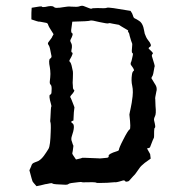

<svg xmlns="http://www.w3.org/2000/svg" viewBox="-20 -639 640 660"><path d="M179.7 -612.3C172.9 -611.3 168 -612.3 165 -615.2C161.1 -619.1 151.4 -619.1 135.7 -615.2C128.9 -614.3 125 -614.3 124 -616.2C123 -618.2 111.3 -616.2 88.9 -612.3C87.9 -598.6 87.9 -591.8 87.9 -589.8V-572.3C104.5 -566.4 112.3 -564.5 113.3 -564.5C114.3 -565.4 122.1 -563.5 138.7 -560.5C142.6 -559.6 144.5 -557.6 145.5 -553.7C146.5 -549.8 152.3 -539.1 164.1 -521.5C161.1 -515.6 160.2 -513.7 159.2 -512.7C160.2 -511.7 155.3 -505.9 146.5 -494.1C143.6 -490.2 144.5 -487.3 147.5 -483.4C150.4 -479.5 153.3 -467.8 156.2 -450.2C158.2 -444.3 157.2 -440.4 152.3 -437.5C148.4 -435.5 147.5 -424.8 151.4 -407.2C152.3 -401.4 153.3 -393.6 153.3 -384.8C153.3 -377 152.3 -369.1 151.4 -361.3C150.4 -354.5 151.4 -349.6 154.3 -347.7C157.2 -344.7 158.2 -337.9 157.2 -326.2C157.2 -318.4 156.2 -314.5 152.3 -313.5C148.4 -312.5 149.4 -301.8 155.3 -281.2C157.2 -275.4 157.2 -272.5 156.2 -272.5C155.3 -271.5 154.3 -258.8 153.3 -233.4C152.3 -225.6 152.3 -220.7 153.3 -218.8C154.3 -216.8 155.3 -207 154.3 -185.5C153.3 -155.3 151.4 -134.8 146.5 -127C141.6 -119.1 136.7 -111.3 130.9 -103.5C125 -95.7 119.1 -89.8 112.3 -85.9C105.5 -83 99.6 -81.1 95.7 -79.1C91.8 -77.1 89.8 -74.2 88.9 -72.3C88.9 -70.3 85.9 -64.5 81.1 -53.7C87.9 -29.3 90.8 -16.6 91.8 -15.6C91.8 -14.6 96.7 -8.8 105.5 1C123 -2.9 133.8 -4.9 135.7 -5.9C137.7 -5.9 142.6 -6.8 151.4 -8.8C155.3 -9.8 159.2 -9.8 161.1 -7.8C163.1 -5.9 177.7 -4.9 206.1 -3.9C210 -3.9 213.9 -4.9 215.8 -6.8C217.8 -8.8 227.5 -10.7 249 -12.7C255.9 -13.7 259.8 -13.7 261.7 -12.7C263.7 -11.7 275.4 -12.7 296.9 -12.7C305.7 -12.7 310.5 -11.7 311.5 -10.7C311.5 -9.8 324.2 -9.8 348.6 -10.7L375 -12.7C376 -11.7 383.8 -12.7 399.4 -17.6C404.3 -19.5 408.2 -19.5 410.2 -16.6C411.1 -13.7 415 -13.7 422.9 -16.6C435.5 -31.2 443.4 -39.1 444.3 -40C445.3 -41 450.2 -47.9 459 -60.5C461.9 -65.4 468.8 -72.3 477.5 -79.1C486.3 -85.9 493.2 -89.8 498 -93.8C497.1 -103.5 496.1 -108.4 496.1 -109.4L486.3 -127C485.4 -128.9 486.3 -129.9 490.2 -129.9C493.2 -130.9 495.1 -130.9 496.1 -133.8C503.9 -154.3 507.8 -164.1 508.8 -165C509.8 -166 509.8 -173.8 509.8 -187.5C509.8 -195.3 510.7 -199.2 512.7 -200.2C514.6 -201.2 513.7 -209 509.8 -224.6C508.8 -228.5 509.8 -233.4 512.7 -239.3C515.6 -244.1 516.6 -255.9 514.6 -274.4C513.7 -290 513.7 -297.9 513.7 -298.8C512.7 -298.8 513.7 -307.6 517.6 -325.2C518.6 -327.1 518.6 -330.1 518.6 -333C518.6 -338.9 516.6 -344.7 511.7 -351.6C506.8 -360.4 503.9 -365.2 502.9 -366.2C500 -369.1 500 -372.1 502.9 -376C505.9 -378.9 507.8 -389.6 510.7 -407.2C510.7 -408.2 510.7 -409.2 511.7 -410.2C512.7 -411.1 509.8 -421.9 502.9 -443.4C501 -447.3 502 -451.2 504.9 -454.1C507.8 -456.1 502.9 -460.9 492.2 -470.7C489.3 -472.7 491.2 -475.6 496.1 -478.5C501 -481.4 499 -489.3 488.3 -502C484.4 -506.8 480.5 -514.6 477.5 -523.4C475.6 -532.2 474.6 -539.1 472.7 -545.9C469.7 -555.7 464.8 -563.5 458 -567.4C451.2 -572.3 446.3 -574.2 442.4 -576.2C439.5 -578.1 437.5 -582 436.5 -586.9C435.5 -590.8 433.6 -594.7 428.7 -601.6C377.9 -610.4 351.6 -614.3 347.7 -612.3C343.8 -610.4 332 -610.4 315.4 -611.3C301.8 -611.3 295.9 -610.4 294.9 -609.4C293.9 -607.4 285.2 -611.3 267.6 -618.2C265.6 -619.1 263.7 -619.1 260.7 -619.1C258.8 -619.1 255.9 -618.2 252.9 -617.2C248 -615.2 238.3 -615.2 224.6 -616.2C216.8 -617.2 208 -616.2 197.3 -614.3C187.5 -612.3 181.6 -612.3 179.7 -612.3ZM228.5 -564.5C266.6 -565.4 287.1 -566.4 291 -568.4C294.9 -569.3 304.7 -567.4 320.3 -563.5C338.9 -559.6 349.6 -557.6 352.5 -558.6C354.5 -560.5 359.4 -559.6 367.2 -557.6L388.7 -553.7C389.6 -552.7 399.4 -546.9 420.9 -534.2C418.9 -532.2 419.9 -530.3 421.9 -527.3C423.8 -525.4 424.8 -521.5 425.8 -515.6C429.7 -501 432.6 -493.2 433.6 -491.2C434.6 -489.3 434.6 -488.3 434.6 -485.4C432.6 -466.8 432.6 -458 434.6 -457C436.5 -457 437.5 -454.1 436.5 -449.2C433.6 -434.6 431.6 -426.8 429.7 -423.8C428.7 -420.9 428.7 -418 430.7 -415C439.5 -403.3 442.4 -397.5 439.5 -395.5C436.5 -393.6 434.6 -389.6 433.6 -382.8C431.6 -369.1 431.6 -356.4 434.6 -343.8C437.5 -331.1 437.5 -314.5 433.6 -292C433.6 -291 432.6 -283.2 429.7 -269.5C426.8 -254.9 424.8 -247.1 424.8 -245.1C428.7 -211.9 428.7 -195.3 425.8 -194.3C422.9 -193.4 415 -181.6 403.3 -158.2C392.6 -137.7 388.7 -127 388.7 -124C387.7 -121.1 385.7 -120.1 381.8 -119.1C362.3 -113.3 352.5 -107.4 353.5 -103.5C354.5 -99.6 352.5 -97.7 348.6 -96.7C329.1 -94.7 320.3 -93.8 319.3 -94.7L293.9 -95.7C274.4 -96.7 264.6 -96.7 263.7 -96.7C262.7 -95.7 254.9 -93.8 241.2 -90.8C232.4 -103.5 227.5 -110.4 228.5 -112.3C229.5 -114.3 230.5 -123 232.4 -137.7C230.5 -140.6 229.5 -145.5 227.5 -151.4C224.6 -157.2 224.6 -164.1 226.6 -169.9C235.4 -195.3 236.3 -210 229.5 -214.8C222.7 -218.8 223.6 -222.7 232.4 -224.6C233.4 -249 234.4 -262.7 235.4 -265.6C236.3 -268.6 236.3 -270.5 234.4 -274.4C227.5 -292 223.6 -302.7 221.7 -304.7C220.7 -305.7 221.7 -307.6 223.6 -310.5C234.4 -322.3 237.3 -328.1 234.4 -330.1C231.4 -331.1 230.5 -335.9 230.5 -343.8C229.5 -348.6 229.5 -358.4 230.5 -371.1C231.4 -384.8 230.5 -392.6 230.5 -393.6C227.5 -410.2 224.6 -420.9 221.7 -424.8C217.8 -427.7 217.8 -430.7 219.7 -433.6C228.5 -448.2 231.4 -457 228.5 -458C225.6 -459 224.6 -460.9 225.6 -466.8C228.5 -478.5 227.5 -486.3 224.6 -491.2C221.7 -496.1 220.7 -500 222.7 -502.9C229.5 -515.6 231.4 -523.4 228.5 -524.4C225.6 -525.4 224.6 -529.3 224.6 -535.2L227.5 -556.6Z"/></svg>

Font: Hermetico
Style: Regular
Weight: 400
Version: Version 1.0